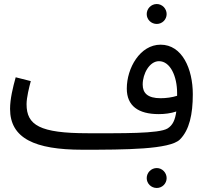

<svg xmlns="http://www.w3.org/2000/svg" viewBox="-20 -723 1023 954"><path d="M759 -604C786 -604 808 -626 808 -653C808 -680 786 -703 759 -703C731 -703 709 -680 709 -653C709 -626 731 -604 759 -604ZM390 21C602 21 824 20 874 -30C921 -77 938 -155 938 -255C938 -381 885 -501 778 -501C676 -501 610 -385 610 -283C610 -197 667 -156 769 -156C799 -156 829 -160 856 -169C850 -126 838 -101 813 -85C771 -58 579 -61 416 -61C178 -61 112 -101 112 -205C112 -239 125 -290 133 -320L58 -339C44 -289 30 -231 30 -182C30 -36 152 21 390 21ZM689 -303C689 -357 723 -419 770 -419C826 -419 860 -344 860 -261C860 -256 860 -251 860 -247C835 -239 805 -235 778 -235C713 -235 689 -261 689 -303ZM759 211C786 211 808 189 808 162C808 135 786 112 759 112C731 112 709 135 709 162C709 189 731 211 759 211Z"/></svg>

Font: Noto Sans Arabic UI
Style: Regular
Weight: 400
Designer: Monotype Design Team, Nadine Chahine and Nizar Qandah
Foundry: Monotype Imaging Inc.
Version: Version 2.010